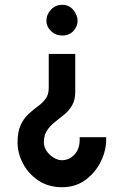

<svg xmlns="http://www.w3.org/2000/svg" viewBox="-20 -488 478 806"><path d="M295.9 -261.7V-102.5Q295.9 -68.4 282.7 -45.9Q269.5 -23.4 250 -7.3Q230.5 8.8 210.4 24.4Q190.4 40 177.2 60.1Q164.1 80.1 164.1 110.4Q164.1 128.9 175.8 146Q187.5 163.1 205.1 173.8Q222.7 184.6 240.2 184.6Q269.5 184.6 292 161.6Q314.5 138.7 314.5 96.7V87.9H425.8V96.7Q425.8 144.5 402.8 190.9Q379.9 237.3 338.4 267.6Q296.9 297.9 240.2 297.9Q183.6 297.9 141.6 270Q99.6 242.2 76.7 198.7Q53.7 155.3 53.7 110.4Q53.7 64.5 66.9 36.6Q80.1 8.8 99.6 -9.3Q119.1 -27.3 138.7 -41.5Q158.2 -55.7 171.4 -73.2Q184.6 -90.8 184.6 -119.1V-261.7ZM241.2 -467.8Q270.5 -467.8 288.1 -445.8Q305.7 -423.8 305.7 -400.4Q305.7 -377 288.1 -357.9Q270.5 -338.9 241.2 -338.9Q212.9 -338.9 193.8 -357.9Q174.8 -377 174.8 -400.4Q174.8 -426.8 193.8 -447.3Q212.9 -467.8 241.2 -467.8Z"/></svg>

Font: Padauk Book
Style: Bold
Weight: 700
Designer: Debbi Hosken, Becca Hirsbrunner Spalinger
Foundry: SIL International
Version: Version 5.000